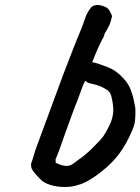

<svg xmlns="http://www.w3.org/2000/svg" viewBox="-20 -712 560 766"><path d="M508 -193Q485 -138 455.5 -98.5Q426 -59 384 -27Q361 -8 335 7Q309 22 294 25Q270 34 238 34Q207 34 180 25.5Q153 17 139 1Q133 -5 123.5 -15.5Q114 -26 109 -34.5Q104 -43 104 -53Q104 -59 105 -62Q109 -72 113.5 -88Q118 -104 121 -113L231 -411Q245 -448 268 -507Q291 -566 304 -596Q308 -605 314 -623Q315 -627 322 -645.5Q329 -664 341 -679Q346 -687 355.5 -690Q365 -693 375 -692Q400 -687 409.5 -678.5Q419 -670 427 -648Q423 -628 417.5 -614.5Q412 -601 398 -579Q396 -571 393.5 -565Q391 -559 389 -557Q370 -521 348 -464Q360 -462 380 -455Q386 -453 405 -446Q424 -439 439 -429Q454 -419 469 -403Q491 -381 501 -355Q511 -329 514.5 -308.5Q518 -288 520 -281Q521 -254 519 -233.5Q517 -213 508 -193ZM432 -275Q432 -295 424 -329Q421 -339 416 -345.5Q411 -352 401 -357Q383 -369 350 -377Q349 -377 339 -379.5Q329 -382 320 -390Q312 -377 294 -325Q285 -300 282 -294Q277 -283 234 -163Q230 -150 217.5 -116Q205 -82 202 -78V-63Q228 -50 245 -50Q257 -50 266.5 -55.5Q276 -61 292 -74Q317 -90 348 -120.5Q379 -151 392 -168Q414 -203 423 -226.5Q432 -250 432 -275Z"/></svg>

Font: Caveat
Style: Bold
Weight: 700
Designer: Pablo Impallari
Foundry: Pablo Impallari
Version: Version 1.500; ttfautohint (v1.6)